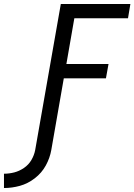

<svg xmlns="http://www.w3.org/2000/svg" viewBox="-151 -755 676 966"><path d="M-131 191V119Q-105 119 -79.5 112.5Q-54 106 -30.5 90Q-7 74 7 50Q21 26 26 0H107Q100 40 79.5 77.5Q59 115 24 142Q-11 169 -51 180Q-91 191 -131 191ZM26 0 155 -735H505L493 -663H223L183 -433H395L382 -361H170L107 0Z"/></svg>

Font: Iosevka SS08
Style: Italic
Weight: 400
Italic angle: -10°
Monospace: yes
Designer: Belleve Invis
Foundry: Belleve Invis
Version: 2.1.0; ttfautohint (v1.8.2)